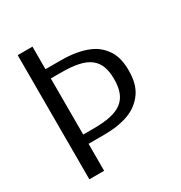

<svg xmlns="http://www.w3.org/2000/svg" viewBox="-168 -837 905 959"><g transform="rotate(-30 284.0 -358.0)"><path d="M125.3 -155.6V-209H217.2Q273.7 -209 313.9 -217.8Q354 -226.6 379.3 -245.8Q404.6 -265 416.5 -296.2Q428.4 -327.3 428.4 -372Q428.4 -416.2 416.5 -446.8Q404.6 -477.4 379.3 -496.4Q354 -515.4 313.9 -523.9Q273.7 -532.5 217.2 -532.5H124.8V-585.9H245.6Q292.2 -585.9 331.5 -579Q370.7 -572 401.6 -559Q432.4 -546 452.6 -527.2Q474.2 -507.4 487.5 -485Q500.8 -462.5 506.9 -435.1Q513.1 -407.7 513.1 -373Q513.1 -334.8 505.4 -304.4Q497.8 -274.1 481.4 -249.8Q465 -225.6 438.5 -205.1Q418.4 -189.5 389.2 -178.3Q360.1 -167.1 323.7 -161.4Q287.3 -155.6 245.1 -155.6ZM70.8 0V-716H156V0Z"/></g></svg>

Font: Russolo 10pt ExtraLight
Style: Regular
Weight: 200
Designer: Micah Stupak-Hahn
Version: Version 1.000